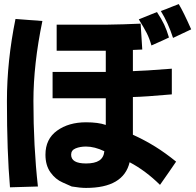

<svg xmlns="http://www.w3.org/2000/svg" viewBox="-20 -799 960 942"><path d="M829 -613Q805 -687 769 -745Q793 -753 821 -765L857 -779Q880 -741 918 -655ZM777 -600 723 -576Q713 -611 700 -636.5Q687 -662 661 -704Q726 -731 750 -740Q773 -705 785.5 -678.5Q798 -652 809 -615ZM29 120Q14 -53 14 -303Q14 -500 56 -706L121 -701Q144 -700 188 -696Q144 -484 144 -303Q144 -82 166 116ZM809 45 765 108Q694 38 616 -3Q586 123 402 123Q374 123 332 116Q324 112 288 96.5Q252 81 227.5 46.5Q203 12 203 -40Q203 -117 260 -158Q317 -199 402 -199Q462 -199 499 -186V-317H238V-446H499V-550H258V-678H503Q585 -679 670 -683Q676 -595 678 -556L632 -554V-450Q682 -451 823 -462V-336Q688 -324 632 -323V-138Q691 -111 741 -80Q791 -49 844 -6ZM402 -80Q373 -80 351 -71Q329 -62 329 -40Q329 3 402 3Q445 3 467 -11.5Q489 -26 492 -57Q444 -80 402 -80Z"/></svg>

Font: BM Euljiro oraeorae
Style: Regular
Weight: 400
Designer: Bongjin Kim; Bomjun Kim; Myungsoo Han; Hyesun Chae; Mikyoung Jeong; Wujin Sim; Minjae Kang; Suwha Jang;
Foundry: Sandoll Inc.
Version: Version 1.000;hotconv 1.0.109;makeexe 2.5.65596